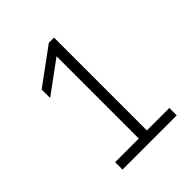

<svg xmlns="http://www.w3.org/2000/svg" viewBox="-150 -899 680 680"><g transform="rotate(-45 189.5 -559.0)"><path d="M190.5 -318.5V-776L205 -767.5L70 -668.5V-711L205 -810H231V-318.5ZM72 -308V-345H343.5V-308Z"/></g></svg>

Font: Encode Sans SC ExtraLight
Style: Regular
Weight: 250
Designer: Multiple Designers
Foundry: Impallari Type
Version: Version 3.002